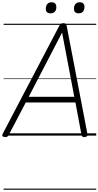

<svg xmlns="http://www.w3.org/2000/svg" viewBox="-32 -1199 871 1698"><path d="M11 13Q-5 12 -10 4Q-15 -4 -7 -18L493 -972Q499 -984 506.5 -989Q514 -994 529 -994Q543 -994 549 -988.5Q555 -983 558 -969L741 -15Q744 -2 738 5Q732 12 717 13Q703 15 697.5 9.5Q692 4 688 -10L635 -293H196L47 -9Q39 5 32 10Q25 15 11 13ZM222 -343H625L517 -911ZM415 -1081Q395 -1081 384 -1091Q373 -1101 373 -1122Q373 -1147 386 -1163Q399 -1179 425 -1179Q444 -1179 455 -1168.5Q466 -1158 466 -1137Q467 -1113 454 -1097Q441 -1081 415 -1081ZM664 -1081Q644 -1081 633 -1091Q622 -1101 622 -1122Q622 -1147 635 -1163Q648 -1179 673 -1179Q693 -1179 704 -1168.5Q715 -1158 715 -1137Q715 -1113 702 -1097Q689 -1081 664 -1081ZM0 469H819V479H0ZM0 -20H819V0H0ZM0 -505H819V-500H0ZM0 -989H819V-979H0Z"/></svg>

Font: Playwrite DE VA Guides
Style: Regular
Weight: 400
Designer: Veronika Burian, José Scaglione
Foundry: TypeTogether
Version: Version 1.003